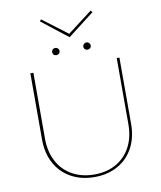

<svg xmlns="http://www.w3.org/2000/svg" viewBox="-101 -1038 939 1123"><g transform="rotate(-10 368.5 -476.5)"><path d="M367 -826 212 -947 220 -958 368 -846 515 -958 524 -947ZM273 -779Q282 -779 288.5 -772.5Q295 -766 295 -758Q295 -748 288.5 -742Q282 -736 273 -736Q263 -736 257 -742Q251 -748 251 -758Q251 -767 257.5 -773Q264 -779 273 -779ZM458 -779Q467 -779 473.5 -772.5Q480 -766 480 -758Q480 -748 473.5 -742Q467 -736 458 -736Q449 -736 442.5 -742Q436 -748 436 -758Q436 -766 442.5 -772.5Q449 -779 458 -779ZM633 -658V-265Q633 -184 600.5 -123Q568 -62 508 -28.5Q448 5 370 5Q291 5 230.5 -28.5Q170 -62 137 -123Q104 -184 104 -265V-658H122V-266Q122 -189 153 -131Q184 -73 240.5 -41.5Q297 -10 372 -10Q445 -10 500.5 -41.5Q556 -73 586.5 -130.5Q617 -188 617 -264V-658Z"/></g></svg>

Font: Ysabeau SC Thin
Style: Regular
Weight: 200
Designer: Christian Thalmann (Catharsis Fonts)
Version: Version 0.003